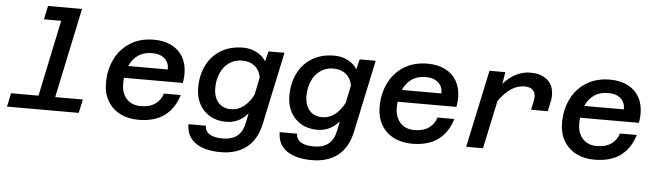

<svg xmlns="http://www.w3.org/2000/svg" viewBox="-53 -955 4657 1363"><g transform="rotate(5 2275.0 -273.5)"><path d="M32 -97H228L342 -640H219L240 -737H482L347 -97H544L523 0H12Z M697 -228Q697 -323 734.5 -399.5Q772 -476 843 -520Q914 -564 1010 -564Q1083 -564 1136.5 -537Q1190 -510 1218.5 -460Q1247 -410 1247 -342Q1247 -311 1241 -276H821Q819 -248 819 -234Q819 -190 835.5 -156.5Q852 -123 883 -104.5Q914 -86 955 -86Q1019 -86 1059 -113.5Q1099 -141 1113 -189H1233Q1205 -93 1134.5 -40.5Q1064 12 948 12Q874 12 817 -17.5Q760 -47 728.5 -101.5Q697 -156 697 -228ZM1126 -362Q1127 -410 1095.5 -439Q1064 -468 1005 -468Q946 -468 905.5 -439.5Q865 -411 844 -362Z M1827 -552H1941L1831 -35Q1807 77 1735 133.5Q1663 190 1550 190Q1437 190 1372 145.5Q1307 101 1306 12H1430Q1431 52 1463.5 72Q1496 92 1554 92Q1623 92 1661 60.5Q1699 29 1711 -34L1725 -102Q1663 -28 1570 -28Q1503 -28 1453.5 -57.5Q1404 -87 1378 -137.5Q1352 -188 1352 -250Q1352 -343 1388 -414Q1424 -485 1490.5 -524Q1557 -563 1646 -563Q1698 -563 1742 -540.5Q1786 -518 1809 -480ZM1596 -120Q1646 -120 1686 -150.5Q1726 -181 1755 -236L1781 -362Q1773 -412 1737.5 -441.5Q1702 -471 1647 -471Q1594 -471 1554.5 -443Q1515 -415 1494 -367Q1473 -319 1473 -261Q1473 -219 1487.5 -187Q1502 -155 1530 -137.5Q1558 -120 1596 -120Z M2477 -552H2591L2481 -35Q2457 77 2385 133.5Q2313 190 2200 190Q2087 190 2022 145.5Q1957 101 1956 12H2080Q2081 52 2113.5 72Q2146 92 2204 92Q2273 92 2311 60.5Q2349 29 2361 -34L2375 -102Q2313 -28 2220 -28Q2153 -28 2103.5 -57.5Q2054 -87 2028 -137.5Q2002 -188 2002 -250Q2002 -343 2038 -414Q2074 -485 2140.5 -524Q2207 -563 2296 -563Q2348 -563 2392 -540.5Q2436 -518 2459 -480ZM2246 -120Q2296 -120 2336 -150.5Q2376 -181 2405 -236L2431 -362Q2423 -412 2387.5 -441.5Q2352 -471 2297 -471Q2244 -471 2204.5 -443Q2165 -415 2144 -367Q2123 -319 2123 -261Q2123 -219 2137.5 -187Q2152 -155 2180 -137.5Q2208 -120 2246 -120Z M2647 -228Q2647 -323 2684.5 -399.5Q2722 -476 2793 -520Q2864 -564 2960 -564Q3033 -564 3086.5 -537Q3140 -510 3168.5 -460Q3197 -410 3197 -342Q3197 -311 3191 -276H2771Q2769 -248 2769 -234Q2769 -190 2785.5 -156.5Q2802 -123 2833 -104.5Q2864 -86 2905 -86Q2969 -86 3009 -113.5Q3049 -141 3063 -189H3183Q3155 -93 3084.5 -40.5Q3014 12 2898 12Q2824 12 2767 -17.5Q2710 -47 2678.5 -101.5Q2647 -156 2647 -228ZM3076 -362Q3077 -410 3045.5 -439Q3014 -468 2955 -468Q2896 -468 2855.5 -439.5Q2815 -411 2794 -362Z M3737 -395Q3737 -427 3717.5 -445Q3698 -463 3660 -463Q3561 -463 3477 -343L3404 0H3284L3402 -552H3515L3501 -468Q3544 -516 3592 -540Q3640 -564 3695 -564Q3744 -564 3781 -547Q3818 -530 3838.5 -497.5Q3859 -465 3859 -418Q3859 -394 3853 -367L3839 -302H3720L3734 -367Q3737 -382 3737 -395Z M3947 -228Q3947 -323 3984.5 -399.5Q4022 -476 4093 -520Q4164 -564 4260 -564Q4333 -564 4386.5 -537Q4440 -510 4468.5 -460Q4497 -410 4497 -342Q4497 -311 4491 -276H4071Q4069 -248 4069 -234Q4069 -190 4085.5 -156.5Q4102 -123 4133 -104.5Q4164 -86 4205 -86Q4269 -86 4309 -113.5Q4349 -141 4363 -189H4483Q4455 -93 4384.5 -40.5Q4314 12 4198 12Q4124 12 4067 -17.5Q4010 -47 3978.5 -101.5Q3947 -156 3947 -228ZM4376 -362Q4377 -410 4345.5 -439Q4314 -468 4255 -468Q4196 -468 4155.5 -439.5Q4115 -411 4094 -362Z"/></g></svg>

Font: Azeret Mono Medium
Style: Italic
Weight: 500
Italic angle: -12°
Designer: Martin Vácha
Foundry: Displaay
Version: Version 1.000; Glyphs 3.0.3, build 3074